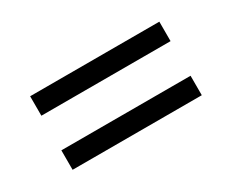

<svg xmlns="http://www.w3.org/2000/svg" viewBox="-49 -593 602 499"><g transform="rotate(-30 252.5 -343.5)"><path d="M58.9 -396.1V-454.5H446.6V-396.1ZM58.9 -233.8V-292.2H446.6V-233.8Z"/></g></svg>

Font: Roundo Variable
Style: Regular
Weight: 200
Designer: Shiva Nallaperumal
Foundry: Indian Type Foundry
Version: Version 2.000